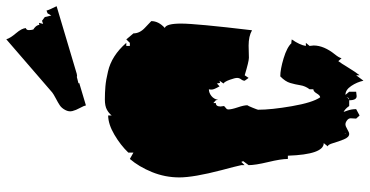

<svg xmlns="http://www.w3.org/2000/svg" viewBox="-300 -796 1164 604"><g transform="rotate(-90 282.0 -494.0)"><path d="M460.4 -1056.2Q463.9 -1043.9 479.5 -1025.6Q495.1 -1007.3 495.6 -994.6Q489.3 -993.2 489.3 -985.4Q489.3 -977.5 491.2 -971.2Q494.1 -969.7 495.8 -968Q497.6 -966.3 499.3 -964.8Q501 -963.4 501.5 -962.4Q502 -961.4 503.4 -959.5Q504.9 -957.5 505.9 -952.1L512.2 -953.6L508.8 -940.4L518.6 -943.8L530.3 -935.1L535.2 -914.6L542 -926.3L550.8 -929.7Q552.2 -922.4 564.5 -897.9L351.6 -834.5Q346.7 -833.5 344.7 -833.5Q342.8 -833.5 342.8 -834.5L321.8 -829.1L322.8 -826.7L252.4 -805.7Q251.5 -811.5 244.4 -824.5Q237.3 -837.4 234.6 -848.4Q231.9 -859.4 238 -870.8Q244.1 -882.3 252.7 -887.9Q261.2 -893.6 274.7 -900.6Q288.1 -907.7 293 -911.6ZM402.3 -293Q391.1 -293 347.2 -306.2L338.9 -293.9L330.1 -306.2Q330.1 -312 334.5 -317.6Q338.9 -323.2 338.9 -330.1Q338.9 -336.9 333 -353.3Q327.1 -369.6 321.3 -373L330.1 -385.3L323.2 -383.8L321.3 -393.6L312.5 -385.3Q302.2 -402.8 302.2 -409.9Q302.2 -417 303.2 -418.9Q292 -418.9 282 -410.9Q272 -402.8 270 -390.1L268.6 -397L259.8 -404.8V-397Q249 -397 249 -382.3Q249 -379.9 250.5 -371.1L240.7 -362.3L239.7 -357.9Q239.7 -347.7 246.3 -328.1Q252.9 -308.6 252.9 -297.9Q251 -295.9 244.9 -280.8Q238.8 -265.6 238.8 -264.2Q238.8 -222.7 250 -157.7Q261.2 -92.8 277.8 -68.8Q283.7 -68.8 290 -79.6Q296.4 -90.3 303.2 -90.3V-102.1Q313.5 -115.7 315.9 -131.6Q318.4 -147.5 323 -163.1Q327.6 -178.7 343.8 -194.3Q365.7 -194.3 400.6 -183.8Q435.5 -173.3 449.2 -158.2V-159.7L460 -158.2Q442.4 -132.8 439.5 -113.8H449.2L439.5 -102.1L440.9 -89.4Q440.9 -57.1 412.6 -22Q402.3 -9.3 400.9 -1.5L391.6 -11.7Q384.3 -2 370.4 21Q356.4 43.9 347.2 55.2V44.4L330.1 67.4Q325.7 46.9 313.5 28.8Q301.3 10.7 285.6 10.7L295.4 22.5V44.4L282.2 45.9Q268.6 46.9 268.6 22.5H250.5Q241.7 9.8 231.9 4.9Q233.4 10.3 236.3 17.6Q240.7 30.3 240.7 44.4L220.7 55.2L210.9 44.4L211.9 27.3Q211.9 20.5 205.3 15.6Q198.7 10.7 192.9 10.7Q187 10.7 177.2 16.6Q167.5 22.5 162.6 22.5Q152.3 22.5 145.5 5.6Q138.7 -11.2 133.8 -28.1Q128.9 -44.9 123.5 -44.9L133.8 -57.6Q98.1 -57.6 94.2 -170.4H84Q84 -191.9 74.2 -232.4Q64.5 -272.9 64.5 -293.9L77.1 -311L74.7 -316.9L64.5 -306.6V-316.9Q61 -333.5 48.8 -378.9Q25.9 -466.8 25.9 -511.7Q25.9 -556.6 42.7 -597.9Q59.6 -639.2 84 -667.5L104 -656.2V-672.4Q127.4 -696.8 160.2 -716.1Q192.9 -735.4 220.7 -735.8V-724.6Q227.5 -733.4 239 -739.7Q250.5 -746.1 271.2 -746.1Q292 -746.1 312.3 -744.4Q332.5 -742.7 358.9 -736.3Q408.7 -725.1 449.2 -678.7H439.5V-667.5H449.2L460 -678.7L479 -656.2Q479 -636.2 497.1 -619.6Q515.1 -603 517.6 -600.1Q517.6 -577.1 496.1 -557.6Q509.8 -553.2 509.8 -506.3Q509.8 -459.5 488.8 -283.2Q470.2 -293.9 440.4 -293.9ZM277.8 13.7Q276.9 19 270 22.5Q277.8 22.5 277.8 13.7ZM166 9.8Q165 8.8 164.1 8.8Q163.1 8.8 163.1 10.7Q163.1 9.8 166 9.8Z"/></g></svg>

Font: Butcherman
Style: Regular
Weight: 400
Version: Version 001.004